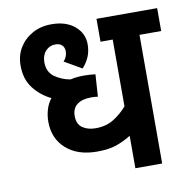

<svg xmlns="http://www.w3.org/2000/svg" viewBox="-73 -704 767 776"><g transform="rotate(-10 310.0 -316.0)"><path d="M620 -528H531V0H421V-133Q392 -115 360.5 -104Q329 -93 281 -93Q201 -93 154 -135Q107 -177 107 -246Q107 -271 114 -295Q121 -319 136 -338Q93 -359 64.5 -396Q36 -433 36 -489Q36 -530 55.5 -562Q75 -594 109 -613Q143 -632 188 -632Q247 -632 282.5 -602Q318 -572 318 -527Q318 -499 308.5 -476.5Q299 -454 281 -434L210 -475Q226 -492 226 -514Q226 -530 216.5 -539.5Q207 -549 189 -549Q165 -549 149 -531.5Q133 -514 133 -486Q133 -445 161.5 -425Q190 -405 225 -399Q251 -405 282 -405Q294 -405 307 -404Q320 -403 328 -402L322 -311Q310 -313 295 -313Q257 -313 236.5 -297Q216 -281 216 -250Q216 -217 237.5 -202Q259 -187 291 -187Q335 -187 366.5 -207Q398 -227 421 -254V-528H371V-622H620Z"/></g></svg>

Font: Noto Sans Devanagari SemiCondensed SemiBold
Style: Regular
Weight: 600
Width: 4
Designer: Jelle Bosma - Monotype Design Team
Foundry: Monotype Imaging Inc.
Version: Version 2.004; ttfautohint (v1.8.4.7-5d5b)